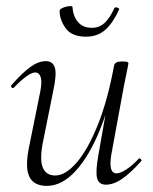

<svg xmlns="http://www.w3.org/2000/svg" viewBox="-20 -595 502 628"><path d="M133 13Q90 13 75.5 -18Q61 -49 76 -119L112 -297Q118 -328 113 -343Q108 -358 95 -358Q84 -358 66 -345Q48 -332 26 -309Q22 -305 18 -309Q14 -313 18 -317Q51 -355 78 -375Q105 -395 130 -395Q153 -395 159.5 -373.5Q166 -352 154 -297L122 -138Q109 -78 119 -49.5Q129 -21 161 -21Q194 -21 230.5 -63Q267 -105 299.5 -185.5Q332 -266 353 -380L364 -379Q344 -263 308.5 -174.5Q273 -86 228 -36.5Q183 13 133 13ZM326 9Q303 9 297.5 -12.5Q292 -34 302 -89L353 -380Q355 -394 379 -394Q392 -394 396 -392.5Q400 -391 400 -388Q400 -385 395 -361.5Q390 -338 385 -312L344 -89Q334 -28 361 -28Q373 -28 392 -40Q411 -52 433 -75Q436 -79 440.5 -74.5Q445 -70 441 -67Q407 -29 379.5 -10Q352 9 326 9ZM261 -475Q215 -475 195 -502.5Q175 -530 175 -559Q175 -564 181.5 -567.5Q188 -571 196 -573Q204 -575 210.5 -575Q217 -575 217 -572Q219 -542 235 -523Q251 -504 281 -504Q304 -504 321 -519Q338 -534 354 -568Q357 -573 364 -570Q371 -567 370 -565Q351 -522 325.5 -498.5Q300 -475 261 -475Z"/></svg>

Font: Cormorant Light Light
Style: Italic
Weight: 300
Italic angle: -10°
Version: Version 4.000